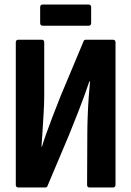

<svg xmlns="http://www.w3.org/2000/svg" viewBox="-20 -831 582 851"><path d="M62 0Q50 0 50 -12V-643Q50 -655 62 -655H164Q176 -655 176 -643V-406Q176 -373 173.5 -331Q171 -289 168.5 -249.5Q166 -210 164 -181H166Q174 -208 185 -238.5Q196 -269 211.5 -310Q227 -351 249 -406L350 -647Q352 -655 361 -655H480Q492 -655 492 -643V-12Q492 0 480 0H377Q366 0 366 -12L367 -233Q367 -268 368.5 -311.5Q370 -355 373 -397.5Q376 -440 379 -470H376Q367 -443 355.5 -411.5Q344 -380 327.5 -337Q311 -294 286 -233L191 -8Q189 0 180 0ZM170 -717Q158 -717 158 -729V-799Q158 -811 170 -811H372Q384 -811 384 -799V-729Q384 -717 372 -717Z"/></svg>

Font: Sofia Sans Condensed ExtraBold
Style: Regular
Weight: 800
Designer: Botio Nikoltchev, Ani Petrova
Foundry: lettersoup
Version: Version 4.101